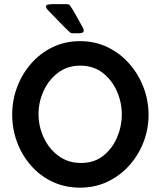

<svg xmlns="http://www.w3.org/2000/svg" viewBox="-20 -887 765 915"><path d="M38.1 -341.3Q38.1 -409.7 61.8 -472.4Q85.4 -535.2 128.7 -584.5Q171.9 -633.8 231.2 -662.4Q290.5 -690.9 361.8 -690.9Q433.1 -690.9 492.7 -662.1Q552.2 -633.3 595.9 -583.7Q639.6 -534.2 663.8 -471.2Q688 -408.2 688 -339.8Q688 -271.5 663.8 -209.2Q639.6 -147 595.7 -98.1Q551.8 -49.3 492.2 -21Q432.6 7.3 361.8 7.3Q289.6 7.3 230.2 -20.8Q170.9 -48.8 127.9 -97.7Q85 -146.5 61.5 -209.2Q38.1 -272 38.1 -341.3ZM366.2 -110.4Q428.7 -110.4 471.9 -144.5Q515.1 -178.7 537.8 -231.9Q560.5 -285.2 560.5 -341.3Q560.5 -398.9 537.1 -452.1Q513.7 -505.4 469.5 -539.8Q425.3 -574.2 362.3 -574.2Q300.8 -574.2 256.1 -540Q211.4 -505.9 187.5 -452.9Q163.6 -399.9 163.6 -342.8Q163.6 -285.2 188.2 -231.7Q212.9 -178.2 258.3 -144.3Q303.7 -110.4 366.2 -110.4ZM325.7 -728.5Q317.4 -728.5 311.5 -734.4Q286.1 -758.3 262.2 -783.4Q238.3 -808.6 213.9 -833Q210 -836.9 204.6 -843.3Q199.2 -849.6 199.2 -855.5Q199.2 -864.3 210.9 -865.7Q222.7 -867.2 228 -867.2H298.8Q310.1 -867.2 315.9 -857.4Q331.5 -833.5 345.5 -808.1Q359.4 -782.7 373 -758.3Q375.5 -754.9 377.2 -750.5Q378.9 -746.1 378.9 -741.7Q378.9 -732.9 370.8 -730.7Q362.8 -728.5 356 -728.5Z"/></svg>

Font: Belanosima
Style: Regular
Weight: 400
Designer: The DocRepair Project, Santiago Orozco
Foundry: Google
Version: Version 2.000